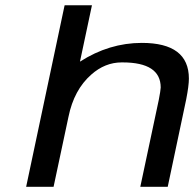

<svg xmlns="http://www.w3.org/2000/svg" viewBox="-20 -715 744 735"><path d="M80.1 0 227.1 -693.8 228 -694.8H332L286.1 -479Q397.9 -550.8 522.9 -550.8Q703.1 -550.8 703.1 -414.1Q703.1 -387.2 692.9 -335L622.1 0H517.1L587.9 -333Q594.7 -368.2 595.2 -379.9Q595.2 -476.1 449.2 -476.1H445.8Q381.8 -476.1 329.1 -429.2Q263.2 -371.1 242.2 -268.1L185.1 0Z"/></svg>

Font: CMU Bright
Style: SemiBoldOblique
Weight: 600
Italic angle: -12°
Version: Version 0.7.0